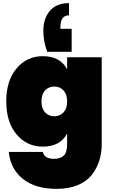

<svg xmlns="http://www.w3.org/2000/svg" viewBox="-20 -930 720 1227"><path d="M438 -599H282Q257 -664 257 -734Q257 -811 298.5 -860.5Q340 -910 421 -910V-832Q366 -832 366 -757V-746H438ZM253 -571Q365 -571 409 -487V-564H630V-10Q630 48 614 98Q598 148 565.5 189Q533 230 475.5 253.5Q418 277 342 277Q206 277 126.5 213.5Q47 150 36 41H254Q263 85 326 85Q365 85 387 65Q409 45 409 -10V-77Q365 7 253 7Q152 7 86 -71Q20 -149 20 -282Q20 -415 86 -493Q152 -571 253 -571ZM386 -212Q409 -237 409 -282Q409 -327 386 -352Q363 -377 327 -377Q291 -377 268 -352Q245 -327 245 -282Q245 -237 268 -212Q291 -187 327 -187Q363 -187 386 -212Z"/></svg>

Font: Poppins Black
Style: Regular
Weight: 900
Designer: Ninad Kale (Devanagari), Jonny Pinhorn (Latin)
Foundry: Indian Type Foundry
Version: Version 3.200;PS 1.000;hotconv 16.6.54;makeotf.lib2.5.65590